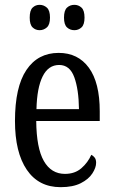

<svg xmlns="http://www.w3.org/2000/svg" viewBox="-20 -765 471 795"><path d="M231 10Q140 10 91 -62Q42 -134 42 -264Q42 -405 89.5 -475.5Q137 -546 223 -546Q303 -546 348 -484.5Q393 -423 393 -304V-264H130Q131 -152 161.5 -98.5Q192 -45 249 -45Q290 -45 317 -68.5Q344 -92 358 -124Q366 -120 372 -112.5Q378 -105 378 -91Q378 -71 362.5 -47Q347 -23 314.5 -6.5Q282 10 231 10ZM307 -313Q306 -395 287.5 -445.5Q269 -496 225 -496Q180 -496 156.5 -448.5Q133 -401 131 -313ZM288 -640Q270 -640 257.5 -651.5Q245 -663 245 -692Q245 -722 257.5 -733.5Q270 -745 288 -745Q305 -745 317.5 -733.5Q330 -722 330 -692Q330 -663 317.5 -651.5Q305 -640 288 -640ZM144 -640Q127 -640 115 -651.5Q103 -663 103 -692Q103 -722 115 -733.5Q127 -745 144 -745Q161 -745 174 -733.5Q187 -722 187 -692Q187 -663 174 -651.5Q161 -640 144 -640Z"/></svg>

Font: Noto Serif ExtraCondensed
Style: Regular
Weight: 400
Width: 2
Designer: Monotype Design Team
Foundry: Monotype Imaging Inc.
Version: Version 2.013